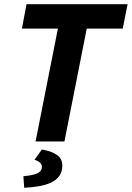

<svg xmlns="http://www.w3.org/2000/svg" viewBox="-20 -672 626 912"><path d="M255 -536H84L106 -652H586L563 -536H392L286 0H149ZM179 38Q225 46 250.5 64Q276 82 276 114Q276 144 261.5 164Q247 184 222 195.5Q197 207 164.5 212.5Q132 218 95 220L91 165Q137 161 158 151Q179 141 179 120Q179 98 144 87Z"/></svg>

Font: mr_Source Sans Pro
Style: Bold Italic
Weight: 700
Italic angle: -11°
Designer: Paul D. Hunt
Foundry: Adobe Systems Incorporated
Version: Version 1.036;July 10, 2024;FontCreator 11.5.0.2430 64-bit